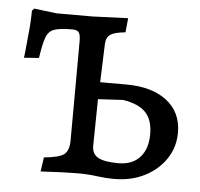

<svg xmlns="http://www.w3.org/2000/svg" viewBox="-41 -502 573 551"><g transform="rotate(5 245.5 -226.5)"><path d="M307 7Q282 7 256.5 3.5Q231 0 202 0Q185 0 157.5 1Q130 2 95 4L101 -37Q145 -41 159 -52Q173 -63 173 -93L174 -377Q174 -397 169 -403.5Q164 -410 150 -410Q116 -410 99 -404.5Q82 -399 75 -380Q68 -361 62 -320L19 -317Q21 -331 22.5 -348.5Q24 -366 26 -384.5Q28 -403 29 -420.5Q30 -438 30 -453L36 -460L101 -452H204L307 -456L303 -415Q272 -412 260 -404Q248 -396 247 -377L243 -266H318Q392 -266 435 -233Q478 -200 478 -141Q478 -99 455.5 -65.5Q433 -32 394.5 -12.5Q356 7 307 7ZM315 -39Q355 -39 377 -63Q399 -87 399 -130Q399 -171 378.5 -192.5Q358 -214 313 -221L241 -217L239 -85Q238 -60 256 -49.5Q274 -39 315 -39Z"/></g></svg>

Font: Alegreya
Style: Regular
Weight: 400
Designer: Juan Pablo del Peral
Foundry: Huerta Tipografica
Version: Version 2.009